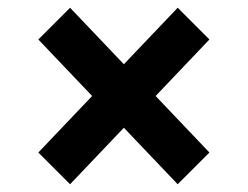

<svg xmlns="http://www.w3.org/2000/svg" viewBox="-20 -547 640 496"><path d="M300 -217 161 -71 79 -153 218 -299 79 -445 161 -527 300 -381 439 -527 521 -445 382 -299 521 -153 439 -71Z"/></svg>

Font: IBMPlexSans-Bold
Style: Bold
Weight: 700
Designer: Mike Abbink, Paul van der Laan, Pieter van Rosmalen
Foundry: Bold Monday
Version: Version 3.1